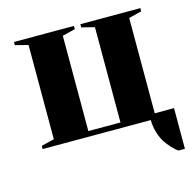

<svg xmlns="http://www.w3.org/2000/svg" viewBox="-99 -601 873 866"><g transform="rotate(-15 337.5 -167.5)"><path d="M545 0H40V-15L100 -30V-470L40 -485V-500H320V-485L260 -470V-25H410V-470L350 -485V-500H630V-485L570 -470V-25H660V165H630Q627 163 621 158.5Q615 154 600.5 138.5Q586 123 574.5 105.5Q563 88 554 59.5Q545 31 545 0Z"/></g></svg>

Font: Yeseva One
Style: Regular
Weight: 400
Designer: Jovanny Lemonad
Foundry: Jovanny Lemonad
Version: Version 2.000